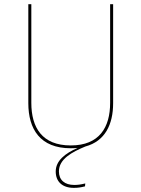

<svg xmlns="http://www.w3.org/2000/svg" viewBox="-20 -701 678 920"><path d="M507.7 -680.9V-208.1C507.7 -90.9 456.1 -4.1 319.1 -4.1C182 -4.1 130.1 -89.6 130.1 -208.1V-680.9H115.7V-206.9C115.7 -82.1 172.3 9.4 319.1 9.4C330.6 9.4 341.4 8.9 351.8 7.8C291.8 34.2 247 69 247 120.9C247 169 278.1 199.2 333.9 199.2C352.9 199.2 366.1 197.2 387.3 192L388.6 178C367 183.2 353.6 185.2 335.6 185.2C290.3 185.2 262.3 162 262.3 120.4C262.3 61.1 324.8 27.6 389.1 0.9C483.3 -24.5 522.1 -104.5 522.1 -206.8V-680.8Z"/></svg>

Font: Fira Sans Hair
Style: Regular
Weight: 100
Designer: bBox Type GmbH & Carrois Corporate GbR & Edenspiekermann AG
Foundry: bBox Type GmbH & Carrois Corporate GbR & Edenspiekermann AG
Version: Version 4.300;PS 004.300;hotconv 1.0.88;makeotf.lib2.5.64775